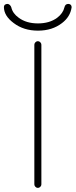

<svg xmlns="http://www.w3.org/2000/svg" viewBox="-43 -961 379 961"><path d="M128.9 -38.1V-737.3Q128.9 -744.1 134.3 -749.5Q139.6 -754.9 146.5 -754.9Q153.3 -754.9 158.7 -749.5Q164.1 -744.1 164.1 -737.3V-38.1Q164.1 -31.2 158.7 -25.9Q153.3 -20.5 146.5 -20.5Q139.6 -20.5 134.3 -25.9Q128.9 -31.2 128.9 -38.1ZM-23.4 -925.8Q-23.4 -931.6 -19.5 -936.5Q-13.7 -941.4 -5.9 -941.4Q1 -941.4 6.3 -936Q11.7 -930.7 13.7 -923.8Q20.5 -893.6 50.8 -872.1Q88.9 -843.8 147 -843.8Q205.1 -843.8 243.2 -872.1Q272.5 -894.5 279.3 -923.8Q283.2 -941.4 298.8 -941.4Q306.6 -941.4 311.5 -936.5Q315.4 -931.6 315.4 -925.8Q315.4 -924.8 315.4 -923.8Q308.6 -877 267.6 -845.7Q218.8 -807.6 147 -807.6Q75.2 -807.6 25.4 -845.7Q-23.4 -881.8 -23.4 -925.8Z"/></svg>

Font: Gen Jyuu Gothic ExtraLight
Style: Regular
Weight: 100
Designer: [Source Han Sans]
Ryoko NISHIZUKA  (kana & ideographs); Paul D. Hunt (Latin, Greek & Cyrillic); Wenlong ZHANG  (bopomofo
Version: Version 1.002.20150607